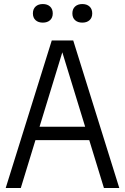

<svg xmlns="http://www.w3.org/2000/svg" viewBox="-20 -943 627 963"><path d="M8.6 0 239.6 -740H347.3L578.3 0H501.3L285.8 -702.7H299.3L84.3 0ZM123 -240.3 139.7 -307.3H446.9L463.6 -240.3ZM392.8 -829.5Q370.1 -829.5 356.5 -841.8Q343 -854.1 343 -875.7Q343 -897.7 356.5 -910.2Q370.1 -922.7 392.8 -922.7Q415.6 -922.7 429.1 -910.2Q442.6 -897.7 442.6 -875.7Q442.6 -854.1 429.1 -841.8Q415.6 -829.5 392.8 -829.5ZM194.8 -829.5Q172 -829.5 158.5 -841.8Q145 -854.1 145 -875.7Q145 -897.7 158.5 -910.2Q172 -922.7 194.8 -922.7Q217.6 -922.7 231.1 -910.2Q244.6 -897.7 244.6 -875.7Q244.6 -854.1 231.1 -841.8Q217.6 -829.5 194.8 -829.5Z"/></svg>

Font: Encode Sans SC Condensed Thin
Style: Regular
Weight: 100
Width: 3
Designer: Multiple Designers
Foundry: Impallari Type
Version: Version 3.002